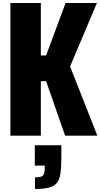

<svg xmlns="http://www.w3.org/2000/svg" viewBox="-20 -856 666 1274"><path d="M49 44V-836H251V-488H286L415 -836H623L445 -415L626 44H412L286 -317H251V44ZM212 398V321Q239 321 253 316Q267 311 272 297.5Q277 284 277 261V243H211V108H387V192Q387 252 381.5 292.5Q376 333 358.5 356Q341 379 306 388.5Q271 398 212 398Z"/></svg>

Font: Farlight84_Sys_V01
Style: Bold
Weight: 700
Designer: Monotype Design Team, Nadine Chahine and Nizar Qandah
Foundry: Monotype Imaging Inc.
Version: Version 2.004;October 31, 2024;FontCreator 14.0.0.2814 64-bi